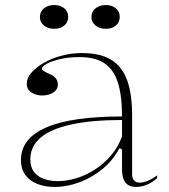

<svg xmlns="http://www.w3.org/2000/svg" viewBox="-20 -725 669 760"><path d="M305 -515Q358 -515 395.5 -500.5Q433 -486 457 -455.5Q481 -425 492 -378.5Q503 -332 503 -269V-36Q503 -18 511.5 -10Q520 -2 532 -2Q548 -2 566.5 -10Q585 -18 602 -31V-20Q590 -9 576 -1Q562 7 547.5 11Q533 15 519 15Q491 15 477 -2Q463 -19 463 -54Q463 -84 463 -97.5Q463 -111 463 -118Q463 -125 463 -133L453 -139Q434 -102 405 -73.5Q376 -45 340.5 -25Q305 -5 268 5Q231 15 196 15Q160 15 130 4Q100 -7 81.5 -31Q63 -55 63 -92Q63 -177 163 -220.5Q263 -264 463 -264Q463 -347 446.5 -398.5Q430 -450 393.5 -474.5Q357 -499 295 -499Q252 -499 218 -491Q184 -483 165 -472.5Q146 -462 146 -453Q146 -449 153 -444Q160 -439 179 -431Q209 -417 209 -391Q209 -370 190.5 -358.5Q172 -347 147 -347Q124 -347 105 -358.5Q86 -370 86 -394Q86 -416 104 -437Q122 -458 153 -476Q184 -494 223.5 -504.5Q263 -515 305 -515ZM463 -250Q342 -250 261 -232Q180 -214 140 -179.5Q100 -145 100 -94Q100 -63 115 -44Q130 -25 154.5 -16.5Q179 -8 209 -8Q243 -8 280.5 -19Q318 -30 353.5 -52.5Q389 -75 418 -108Q447 -141 463 -185ZM399 -705Q423 -705 438.5 -692Q454 -679 454 -658Q454 -637 438.5 -624Q423 -611 399 -611Q374 -611 358 -624Q342 -637 342 -658Q342 -679 358 -692Q374 -705 399 -705ZM195 -705Q219 -705 234.5 -692Q250 -679 250 -658Q250 -637 234.5 -624Q219 -611 195 -611Q170 -611 154 -624Q138 -637 138 -658Q138 -679 154 -692Q170 -705 195 -705Z"/></svg>

Font: Kalnia ExtraLight
Style: Regular
Weight: 250
Designer: Frida Medrano
Foundry: Frida Medrano
Version: Version 1.105